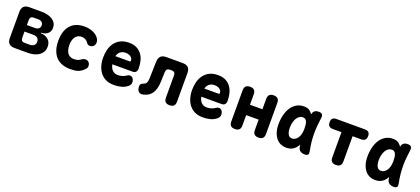

<svg xmlns="http://www.w3.org/2000/svg" viewBox="40 -1492 5321 2434"><g transform="rotate(20 2700.0 -275.0)"><path d="M166 0Q115 0 90.5 -24.5Q66 -49 66 -100V-450Q66 -501 90.5 -525.5Q115 -550 166 -550H326Q423 -550 480 -511.5Q537 -473 537 -407Q537 -357 504 -328Q471 -299 414 -297V-290Q479 -288 517 -253Q555 -218 555 -158Q555 -86 498 -43Q441 0 344 0ZM213 -239V-155Q213 -130 225.5 -117.5Q238 -105 263 -105H331Q368 -105 388.5 -122.5Q409 -140 409 -172Q409 -204 388.5 -221.5Q368 -239 331 -239ZM263 -445Q238 -445 225.5 -432.5Q213 -420 213 -395V-327H321Q354 -327 372.5 -342.5Q391 -358 391 -386Q391 -414 372.5 -429.5Q354 -445 321 -445Z M655 -278Q655 -353 674.5 -406.5Q694 -460 727.5 -494Q761 -528 807 -544Q853 -560 906 -560Q951 -560 986.5 -550.5Q1022 -541 1048.5 -525Q1075 -509 1091.5 -489.5Q1108 -470 1115 -450Q1125 -421 1115.5 -394.5Q1106 -368 1081 -357Q1064 -350 1043 -352.5Q1022 -355 1011 -372Q995 -398 971.5 -411.5Q948 -425 919 -425Q898 -425 877.5 -417.5Q857 -410 841 -392Q825 -374 815 -345Q805 -316 805 -274Q805 -235 814 -206.5Q823 -178 838 -160Q853 -142 873 -133.5Q893 -125 915 -125Q943 -125 965.5 -130.5Q988 -136 1010 -153Q1030 -169 1054.5 -172Q1079 -175 1100 -160Q1110 -153 1116 -141.5Q1122 -130 1124 -117Q1126 -104 1123.5 -91Q1121 -78 1113 -69Q1091 -43 1069 -27.5Q1047 -12 1023 -3.5Q999 5 972.5 7.5Q946 10 917 10Q859 10 811 -7Q763 -24 728.5 -59Q694 -94 674.5 -148.5Q655 -203 655 -278Z M1661 -173Q1688 -173 1703 -151Q1718 -129 1718 -101Q1718 -85 1712 -71.5Q1706 -58 1686 -41Q1671 -29 1653 -19.5Q1635 -10 1612.5 -3.5Q1590 3 1563.5 6.5Q1537 10 1505 10Q1443 10 1397.5 -12Q1352 -34 1322 -72.5Q1292 -111 1277 -162Q1262 -213 1262 -270Q1262 -325 1275 -377.5Q1288 -430 1317.5 -470.5Q1347 -511 1394.5 -535.5Q1442 -560 1510 -560Q1572 -560 1614.5 -537.5Q1657 -515 1683.5 -478Q1710 -441 1721.5 -393Q1733 -345 1733 -295Q1733 -262 1718 -246Q1703 -230 1672 -230H1401Q1407 -200 1418.5 -180Q1430 -160 1445 -147.5Q1460 -135 1477.5 -130Q1495 -125 1513 -125Q1545 -125 1575.5 -135.5Q1606 -146 1619 -157Q1629 -165 1639.5 -169Q1650 -173 1661 -173ZM1402 -340H1595Q1601 -340 1604 -343Q1607 -346 1607 -354Q1607 -368 1601 -380.5Q1595 -393 1582.5 -403Q1570 -413 1552 -419Q1534 -425 1510 -425Q1488 -425 1470.5 -419Q1453 -413 1439.5 -402Q1426 -391 1416.5 -375.5Q1407 -360 1402 -340Z M1912 -450Q1914 -501 1938.5 -525.5Q1963 -550 2014 -550H2234Q2285 -550 2309.5 -525.5Q2334 -501 2334 -450V-65Q2334 -27 2315.5 -8.5Q2297 10 2259 10Q2221 10 2202.5 -8.5Q2184 -27 2184 -65V-365Q2184 -391 2172 -403Q2160 -415 2134 -415H2111Q2085 -415 2073 -402.5Q2061 -390 2060 -365L2055 -230Q2053 -181 2043 -143Q2033 -105 2014.5 -77Q1996 -49 1968.5 -31Q1941 -13 1904 -4Q1862 7 1838.5 -15Q1815 -37 1815 -85Q1815 -105 1825 -116.5Q1835 -128 1860 -136Q1873 -141 1882 -148.5Q1891 -156 1896 -168Q1901 -180 1903.5 -195.5Q1906 -211 1906 -230Z M2861 -173Q2888 -173 2903 -151Q2918 -129 2918 -101Q2918 -85 2912 -71.5Q2906 -58 2886 -41Q2871 -29 2853 -19.5Q2835 -10 2812.5 -3.5Q2790 3 2763.5 6.5Q2737 10 2705 10Q2643 10 2597.5 -12Q2552 -34 2522 -72.5Q2492 -111 2477 -162Q2462 -213 2462 -270Q2462 -325 2475 -377.5Q2488 -430 2517.5 -470.5Q2547 -511 2594.5 -535.5Q2642 -560 2710 -560Q2772 -560 2814.5 -537.5Q2857 -515 2883.5 -478Q2910 -441 2921.5 -393Q2933 -345 2933 -295Q2933 -262 2918 -246Q2903 -230 2872 -230H2601Q2607 -200 2618.5 -180Q2630 -160 2645 -147.5Q2660 -135 2677.5 -130Q2695 -125 2713 -125Q2745 -125 2775.5 -135.5Q2806 -146 2819 -157Q2829 -165 2839.5 -169Q2850 -173 2861 -173ZM2602 -340H2795Q2801 -340 2804 -343Q2807 -346 2807 -354Q2807 -368 2801 -380.5Q2795 -393 2782.5 -403Q2770 -413 2752 -419Q2734 -425 2710 -425Q2688 -425 2670.5 -419Q2653 -413 2639.5 -402Q2626 -391 2616.5 -375.5Q2607 -360 2602 -340Z M3141 10Q3103 10 3084.5 -8.5Q3066 -27 3066 -65V-485Q3066 -523 3084.5 -541.5Q3103 -560 3141 -560Q3179 -560 3197.5 -541.5Q3216 -523 3216 -485V-345H3384V-485Q3384 -523 3402.5 -541.5Q3421 -560 3459 -560Q3497 -560 3515.5 -541.5Q3534 -523 3534 -485V-65Q3534 -27 3515.5 -8.5Q3497 10 3459 10Q3421 10 3402.5 -8.5Q3384 -27 3384 -65V-205H3216V-65Q3216 -27 3197.5 -8.5Q3179 10 3141 10Z M3830 10Q3794 10 3760 -4Q3726 -18 3699.5 -48Q3673 -78 3656.5 -125Q3640 -172 3640 -238Q3640 -305 3655 -364Q3670 -423 3699 -466.5Q3728 -510 3771 -535Q3814 -560 3870 -560Q3917 -560 3947 -538Q3970 -521 3986 -495Q3991 -527 4012 -544Q4032 -560 4067 -560Q4101 -560 4114 -544Q4127 -528 4122 -494Q4115 -441 4110 -389Q4105 -337 4105 -283.5Q4105 -230 4110.5 -173.5Q4116 -117 4129 -54Q4136 -20 4126 -5Q4116 10 4082 10Q4047 10 4023.5 -5.5Q4000 -21 3993 -54Q3989 -71 3987 -88Q3982 -79 3978 -72Q3954 -32 3917.5 -11Q3881 10 3830 10ZM3862 -125Q3881 -125 3900 -135Q3919 -145 3934.5 -165.5Q3950 -186 3959.5 -218Q3969 -250 3969 -295Q3969 -324 3966 -348Q3963 -372 3955.5 -389Q3948 -406 3935.5 -415.5Q3923 -425 3904 -425Q3876 -425 3855 -410Q3834 -395 3819.5 -370Q3805 -345 3797.5 -312Q3790 -279 3790 -242Q3790 -191 3807.5 -158Q3825 -125 3862 -125Z M4425 -415H4308Q4274 -415 4257 -432Q4240 -449 4240 -483Q4240 -517 4256.5 -533.5Q4273 -550 4307 -550H4693Q4727 -550 4743.5 -533.5Q4760 -517 4760 -483Q4760 -449 4743 -432Q4726 -415 4692 -415H4575V-75Q4575 -37 4556.5 -18.5Q4538 0 4500 0Q4462 0 4443.5 -18.5Q4425 -37 4425 -75Z M5030 10Q4994 10 4960 -4Q4926 -18 4899.5 -48Q4873 -78 4856.5 -125Q4840 -172 4840 -238Q4840 -305 4855 -364Q4870 -423 4899 -466.5Q4928 -510 4971 -535Q5014 -560 5070 -560Q5117 -560 5147 -538Q5170 -521 5186 -495Q5191 -527 5212 -544Q5232 -560 5267 -560Q5301 -560 5314 -544Q5327 -528 5322 -494Q5315 -441 5310 -389Q5305 -337 5305 -283.5Q5305 -230 5310.5 -173.5Q5316 -117 5329 -54Q5336 -20 5326 -5Q5316 10 5282 10Q5247 10 5223.5 -5.5Q5200 -21 5193 -54Q5189 -71 5187 -88Q5182 -79 5178 -72Q5154 -32 5117.5 -11Q5081 10 5030 10ZM5062 -125Q5081 -125 5100 -135Q5119 -145 5134.5 -165.5Q5150 -186 5159.5 -218Q5169 -250 5169 -295Q5169 -324 5166 -348Q5163 -372 5155.5 -389Q5148 -406 5135.5 -415.5Q5123 -425 5104 -425Q5076 -425 5055 -410Q5034 -395 5019.5 -370Q5005 -345 4997.5 -312Q4990 -279 4990 -242Q4990 -191 5007.5 -158Q5025 -125 5062 -125Z"/></g></svg>

Font: Maple Mono NL ExtraBold
Style: Regular
Weight: 800
Monospace: yes
Designer: subframe7536
Version: Version 7.000